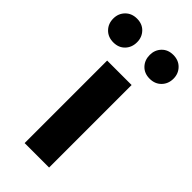

<svg xmlns="http://www.w3.org/2000/svg" viewBox="-270 -764 816 816"><g transform="rotate(45 138.0 -356.0)"><path d="M29 -569Q-3 -569 -23 -589.5Q-43 -610 -43 -641Q-43 -671 -23 -691.5Q-3 -712 29 -712Q61 -712 80.5 -691.5Q100 -671 100 -641Q100 -610 80.5 -589.5Q61 -569 29 -569ZM247 -569Q215 -569 195.5 -589.5Q176 -610 176 -641Q176 -671 195.5 -691.5Q215 -712 247 -712Q279 -712 299 -691.5Q319 -671 319 -641Q319 -610 299 -589.5Q279 -569 247 -569ZM65 0V-496H212V0Z"/></g></svg>

Font: TypoPRO Source Sans Pro
Style: Bold
Weight: 700
Designer: Paul D. Hunt
Foundry: Adobe Systems Incorporated
Version: Version 2.020;PS 2.000;hotconv 1.0.86;makeotf.lib2.5.63406